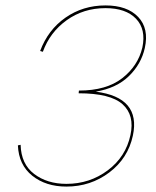

<svg xmlns="http://www.w3.org/2000/svg" viewBox="-20 -683 574 708"><path d="M514 -506Q501 -447 455.5 -402.5Q410 -358 333 -345Q500 -324 470 -183Q452 -99 383 -47Q314 5 225 5Q149 5 99 -35Q49 -75 46 -147L56 -149Q58 -78 106 -41.5Q154 -5 225 -5Q311 -5 377.5 -55Q444 -105 461 -185Q477 -258 432 -298.5Q387 -339 270 -339L271 -349Q372 -349 430.5 -394.5Q489 -440 505 -508Q519 -575 481.5 -614Q444 -653 369 -653Q288 -653 226 -608.5Q164 -564 138 -492L128 -495Q157 -573 221.5 -618Q286 -663 369 -663Q449 -663 489.5 -620.5Q530 -578 514 -506Z"/></svg>

Font: EauTestInfant Hairline
Style: Italic
Weight: 250
Italic angle: -12°
Designer: Christian Thalmann (Catharsis Fonts)
Version: Version 0.001;PS 000.001;hotconv 1.0.88;makeotf.lib2.5.64775